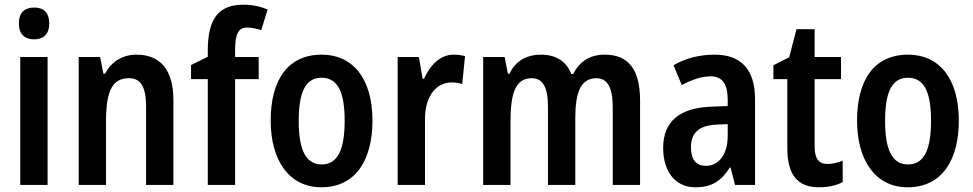

<svg xmlns="http://www.w3.org/2000/svg" viewBox="-20 -785 4131 815"><path d="M125 -753C84 -753 60 -731 60 -685C60 -640 85 -618 125 -618C164 -618 189 -640 189 -685C189 -731 166 -753 125 -753ZM182 -543H66V0H182Z M560 -553C502 -553 453 -525 426 -472H419L405 -543H314V0H430V-268C430 -397 455 -453 528 -453C580 -453 600 -412 600 -332V0H716V-360C716 -490 659 -553 560 -553Z M1078 -449V-543H978V-574C978 -641 992 -668 1029 -668C1050 -668 1070 -663 1089 -657L1116 -745C1083 -758 1052 -765 1012 -765C908 -765 862 -705 862 -571V-544L791 -509V-449H862V0H978V-449Z M1561 -273C1561 -454 1476 -553 1346 -553C1201 -553 1129 -445 1129 -273C1129 -106 1206 10 1344 10C1491 10 1561 -108 1561 -273ZM1248 -272C1248 -394 1277 -455 1345 -455C1414 -455 1443 -394 1443 -273C1443 -150 1414 -87 1345 -87C1277 -87 1248 -151 1248 -272Z M1905 -553C1848 -553 1805 -507 1780 -451H1774L1758 -543H1668V0H1784V-280C1784 -376 1831 -435 1897 -435C1913 -435 1929 -433 1942 -428L1954 -547C1937 -551 1921 -553 1905 -553Z M2547 -553C2486 -553 2441 -526 2413 -471H2405C2386 -521 2344 -553 2276 -553C2216 -553 2167 -526 2143 -472H2136L2122 -543H2031V0H2147V-267C2147 -385 2166 -453 2237 -453C2284 -453 2306 -415 2306 -331V0H2422V-284C2422 -395 2446 -453 2512 -453C2558 -453 2581 -414 2581 -330V0H2697V-358C2697 -491 2647 -553 2547 -553Z M3013 -553C2948 -553 2888 -537 2839 -508L2874 -424C2918 -447 2958 -461 2996 -461C3045 -461 3069 -430 3069 -361V-335L2995 -332C2864 -326 2795 -269 2795 -157C2795 -62 2842 10 2932 10C3002 10 3042 -17 3078 -74H3081L3100 0H3185V-363C3185 -489 3127 -553 3013 -553ZM3021 -256 3069 -258V-208C3069 -128 3030 -81 2976 -81C2936 -81 2913 -106 2913 -160C2913 -219 2944 -252 3021 -256Z M3492 -89C3455 -89 3438 -113 3438 -161V-449H3550V-543H3438V-661H3361L3330 -542L3263 -508V-449H3322V-156C3322 -38 3369 10 3457 10C3496 10 3531 2 3557 -12V-103C3535 -94 3513 -89 3492 -89Z M4050 -273C4050 -454 3965 -553 3835 -553C3690 -553 3618 -445 3618 -273C3618 -106 3695 10 3833 10C3980 10 4050 -108 4050 -273ZM3737 -272C3737 -394 3766 -455 3834 -455C3903 -455 3932 -394 3932 -273C3932 -150 3903 -87 3834 -87C3766 -87 3737 -151 3737 -272Z"/></svg>

Font: Noto Sans Armenian Condensed SemiBold
Style: Regular
Weight: 600
Width: 3
Designer: Monotype Design Team
Foundry: Monotype Imaging Inc.
Version: Version 2.008